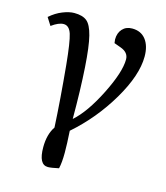

<svg xmlns="http://www.w3.org/2000/svg" viewBox="-107 -603 754 872"><g transform="rotate(15 270.0 -167.5)"><path d="M494.1 -412.1Q494.1 -324.2 424.6 -206.3Q355 -88.4 252.9 1Q256.8 62.5 256.8 103Q256.8 149.9 250 178.2Q214.8 186 199.2 186Q155.8 186 155.8 104Q155.8 43.9 182.1 4.9Q175.3 -124.5 160.2 -283.2Q149.9 -389.2 138.7 -424.6Q127.4 -460 101.1 -460Q77.6 -460 44.9 -436L22 -472.2Q49.8 -496.6 80.6 -508.8Q111.3 -521 134.8 -521Q173.8 -521 194.1 -504.6Q214.4 -488.3 226.6 -440.2Q238.8 -392.1 245.1 -295.9Q252 -190.9 252 -54.2Q308.1 -103.5 362.1 -210.9Q416 -318.4 416 -377.9Q416 -411.1 377 -424.8L346.2 -436Q344.2 -447.8 344.2 -453.1Q344.2 -483.4 361.3 -502.2Q378.4 -521 407.2 -521Q448.7 -521 471.4 -491.7Q494.1 -462.4 494.1 -412.1Z"/></g></svg>

Font: Literata Book
Style: Italic
Weight: 400
Italic angle: -3°
Designer: Latin by Veronika Burian and Jose Scaglione. Greek by Irene Vlachou. Cyrillic by Vera Evstafieva
Foundry: TypeTogether
Version: Version 1.003;PS 001.003;hotconv 1.0.88;makeotf.lib2.5.64775